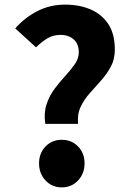

<svg xmlns="http://www.w3.org/2000/svg" viewBox="-20 -797 565 831"><path d="M176 -261Q169 -308 181.5 -345.5Q194 -383 216.5 -413Q239 -443 263 -469Q287 -495 304 -519.5Q321 -544 321 -571Q321 -596 311 -612Q301 -628 283.5 -637Q266 -646 242 -646Q210 -646 185 -631Q160 -616 136 -592L46 -674Q86 -720 141 -748.5Q196 -777 262 -777Q324 -777 372.5 -756Q421 -735 449 -692.5Q477 -650 477 -582Q477 -540 459.5 -508Q442 -476 417 -448Q392 -420 368 -393Q344 -366 329 -334.5Q314 -303 318 -261ZM247 14Q205 14 177 -16Q149 -46 149 -90Q149 -134 177 -163Q205 -192 247 -192Q290 -192 318 -163Q346 -134 346 -90Q346 -46 318 -16Q290 14 247 14Z"/></svg>

Font: Noto Sans SC ExtraBold
Style: Regular
Weight: 800
Designer: Ryoko NISHIZUKA 西塚涼子 (kana, bopomofo & ideographs); Paul D. Hunt (Latin, Greek & Cyrillic); Sandoll Communications 산돌커뮤니
Foundry: Adobe
Version: Version 2.004-H2;hotconv 1.0.118;makeotfexe 2.5.65603